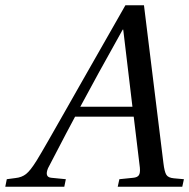

<svg xmlns="http://www.w3.org/2000/svg" viewBox="-43 -712 721 732"><path d="M-22.9 0 -17.1 -28.8 16.1 -33.2Q40 -35.6 56.4 -48.6Q72.8 -61.5 96.2 -99.1Q112.8 -126 141.8 -176.8Q170.9 -227.5 212.2 -300.3Q253.4 -373 267.1 -397L435.1 -691.9H505.9L580.1 -89.8Q584 -57.1 591.1 -45.7Q598.1 -34.2 620.1 -32.2L658.2 -28.8L651.9 0H405.8L412.1 -28.8L464.8 -34.2Q480.5 -35.6 486.3 -43.9Q492.2 -52.2 490.2 -73.2L466.8 -267.1H243.2Q225.6 -235.4 140.1 -70.8Q126 -36.6 152.8 -34.2L208 -28.8L202.1 0ZM263.2 -305.2H461.9L426.8 -599.1H424.8Q323.2 -417.5 263.2 -305.2Z"/></svg>

Font: Linguistics Pro
Style: Italic
Weight: 400
Italic angle: -12°
Designer: Stefan Peev, Context Ltd
Foundry: Stefan Peev, Context Ltd
Version: Version 001.000